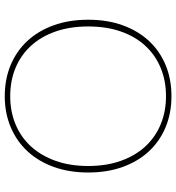

<svg xmlns="http://www.w3.org/2000/svg" viewBox="14 -766 758 827"><g transform="rotate(-90 393.5 -352.0)"><path d="M722.5 -351.5Q722.5 -269 698.5 -202.8Q674.5 -136.5 631 -89.8Q587.5 -43 527 -18Q466.5 7 393 7Q320.5 7 260 -18Q199.5 -43 156 -89.8Q112.5 -136.5 88.5 -202.8Q64.5 -269 64.5 -351.5Q64.5 -433.5 88.5 -500Q112.5 -566.5 156 -613.2Q199.5 -660 260 -685.5Q320.5 -711 393 -711Q466.5 -711 527 -685.8Q587.5 -660.5 631 -613.8Q674.5 -567 698.5 -500.5Q722.5 -434 722.5 -351.5ZM693.5 -351.5Q693.5 -430 671.8 -492.2Q650 -554.5 610.2 -598Q570.5 -641.5 515.2 -664.5Q460 -687.5 393 -687.5Q327 -687.5 271.8 -664.5Q216.5 -641.5 176.8 -598Q137 -554.5 114.8 -492.2Q92.5 -430 92.5 -351.5Q92.5 -273 114.8 -210.8Q137 -148.5 176.8 -105.5Q216.5 -62.5 271.8 -39.5Q327 -16.5 393 -16.5Q460 -16.5 515.2 -39.5Q570.5 -62.5 610.2 -105.5Q650 -148.5 671.8 -210.8Q693.5 -273 693.5 -351.5Z"/></g></svg>

Font: Lato ExtraLight
Style: Regular
Weight: 275
Designer: Lukasz Dziedzic with Adam Twardoch and Botio Nikoltchev
Foundry: tyPoland Lukasz Dziedzic
Version: Version 2.015; 2015-08-06; http://www.latofonts.com/